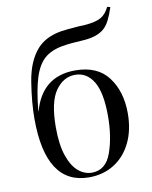

<svg xmlns="http://www.w3.org/2000/svg" viewBox="-88 -852 738 932"><g transform="rotate(-10 280.5 -386.0)"><path d="M514 -260Q514 -178 484 -116Q454 -54 400 -20Q346 14 276 14Q63 14 63 -312Q63 -392 79 -492Q95 -592 145 -648Q187 -695 265 -708Q288 -712 358 -717Q376 -717 383 -718Q437 -722 463 -737Q489 -752 505 -786L520 -782Q508 -745 495 -719.5Q482 -694 464 -679Q429 -650 360 -646Q298 -643 258 -636Q202 -626 169 -597Q136 -568 117 -508.5Q98 -449 88 -345L89 -344Q135 -509 298 -509Q408 -509 461 -438Q514 -367 514 -260ZM417 -263Q417 -380 384 -434Q351 -488 294 -488Q236 -488 197 -432.5Q158 -377 158 -252Q158 -167 177 -112Q196 -57 226.5 -31.5Q257 -6 293 -6Q362 -6 389.5 -84Q417 -162 417 -263Z"/></g></svg>

Font: Myanmar April Display
Style: Regular
Weight: 400
Designer: Khon Soe Zaw Thu
Foundry: Myanmar OS
Version: Version 2.50 April 12, 2019